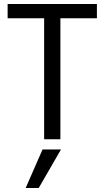

<svg xmlns="http://www.w3.org/2000/svg" viewBox="-20 -694 522 957"><path d="M463 -603H281V0H200V-603H18V-674H463ZM173 243H108L192 51H284Z"/></svg>

Font: Hind Vadodara
Style: Regular
Weight: 400
Designer: Hitesh Malaviya
Foundry: Indian Type Foundry
Version: Version 0.702;PS 1.0;hotconv 1.0.81;makeotf.lib2.5.63406